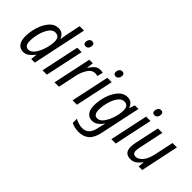

<svg xmlns="http://www.w3.org/2000/svg" viewBox="-14 -1529 2539 2539"><g transform="rotate(45 1255.0 -260.0)"><path d="M160 10Q206 10 242 -17Q278 -44 310 -87H313L304 0H371L532 -760H450L412 -578Q405 -549 400.5 -521Q396 -493 392 -463H388Q375 -499 346.5 -522.5Q318 -546 274 -546Q198 -546 144.5 -484.5Q91 -423 63.5 -332.5Q36 -242 36 -156Q36 -74 69.5 -32Q103 10 160 10ZM189 -60Q121 -60 121 -157Q121 -223 140.5 -297Q160 -371 196.5 -423Q233 -475 283 -475Q361 -475 361 -382Q361 -319 338 -243.5Q315 -168 276.5 -114Q238 -60 189 -60Z M695 -626Q718 -626 734.5 -645.5Q751 -665 751 -696Q751 -737 710 -737Q681 -737 666.5 -715.5Q652 -694 652 -669Q652 -626 695 -626ZM515 0H597L711 -536H629Z M740 0H823L878 -263Q893 -335 933.5 -400.5Q974 -466 1037 -466Q1060 -466 1081 -459L1102 -540Q1078 -546 1054 -546Q1006 -546 973 -517Q940 -488 913 -443H909L920 -536H854Z M1257 -626Q1280 -626 1296.5 -645.5Q1313 -665 1313 -696Q1313 -737 1272 -737Q1243 -737 1228.5 -715.5Q1214 -694 1214 -669Q1214 -626 1257 -626ZM1077 0H1159L1273 -536H1191Z M1427 240Q1517 240 1573 192Q1629 144 1653 33L1774 -536H1707L1681 -461H1677Q1664 -498 1637 -522Q1610 -546 1565 -546Q1487 -546 1433.5 -484Q1380 -422 1352 -331.5Q1324 -241 1324 -155Q1324 -74 1357.5 -32Q1391 10 1448 10Q1494 10 1530 -16Q1566 -42 1597 -85H1600Q1597 -74 1589.5 -47.5Q1582 -21 1578 0L1570 37Q1538 170 1426 170Q1388 170 1350 157.5Q1312 145 1290 130V208Q1314 222 1350 231Q1386 240 1427 240ZM1477 -61Q1409 -61 1409 -158Q1409 -224 1428.5 -297.5Q1448 -371 1485 -423Q1522 -475 1572 -475Q1649 -475 1649 -384Q1649 -318 1625.5 -243Q1602 -168 1563 -114.5Q1524 -61 1477 -61Z M1983 -626Q2006 -626 2022.5 -645.5Q2039 -665 2039 -696Q2039 -737 1998 -737Q1969 -737 1954.5 -715.5Q1940 -694 1940 -669Q1940 -626 1983 -626ZM1803 0H1885L1999 -536H1917Z M2169 10Q2218 10 2255 -18Q2292 -46 2317 -84H2321L2313 0H2380L2493 -536H2411L2356 -277Q2333 -166 2287.5 -114Q2242 -62 2195 -62Q2139 -62 2139 -121Q2139 -155 2149 -196L2221 -536H2138L2065 -195Q2060 -173 2057 -151Q2054 -129 2054 -109Q2054 10 2169 10Z"/></g></svg>

Font: Noto Sans UI SemiCondensed
Style: Italic
Weight: 400
Width: 4
Italic angle: -12°
Designer: Monotype Design Team
Foundry: Monotype Imaging Inc.
Version: Version 1.901